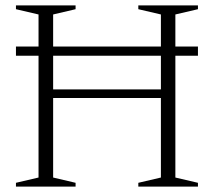

<svg xmlns="http://www.w3.org/2000/svg" viewBox="-20 -690 792 710"><path d="M176.5 -33.5 259.5 -14V0H39V-14L122.5 -33.5V-484H39V-518H122.5V-636.5L39 -656V-670H259.5V-656L176.5 -636.5V-518H575V-636.5L491.5 -656V-670H712V-656L628.5 -636.5V-518H712V-484H628.5V-33.5L712 -14V0H491.5V-14L575 -33.5V-327.5H176.5ZM176.5 -359.5H575V-484H176.5Z"/></svg>

Font: Newsreader Text Light
Style: Regular
Weight: 300
Designer: Hugues Gentile
Foundry: Production Type
Version: Version 1.002